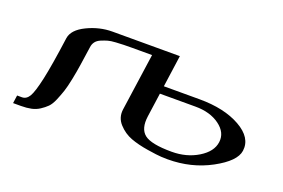

<svg xmlns="http://www.w3.org/2000/svg" viewBox="-73 -724 1397 949"><g transform="rotate(20 625.0 -250.0)"><path d="M606.4 -458H502Q473.6 -458 458.5 -457.5Q443.4 -457 417 -455.6Q390.6 -454.1 375.5 -449.7Q360.4 -445.3 342.8 -438Q325.2 -430.7 315.9 -418.5Q306.6 -406.2 304.7 -389.6Q295.9 -329.1 290.5 -292.5Q285.2 -255.9 276.4 -212.4Q267.6 -168.9 259.3 -144Q251 -119.1 239.3 -91.3Q227.5 -63.5 213.4 -49.3Q199.2 -35.2 179.7 -22.5Q160.2 -9.8 136.7 -4.9Q113.3 0 83 0H42L47.9 -42H73.2Q96.7 -42 111.3 -66.4Q126 -90.8 142.6 -166Q159.2 -241.2 179.7 -391.6Q186.5 -437.5 251 -468.8Q315.4 -500 382.8 -500H737.3L713.9 -333H901.4Q1032.2 -333 1116.2 -285.6Q1200.2 -238.3 1190.4 -167Q1182.6 -110.4 1080.6 -55.2Q978.5 0 854.5 0Q841.8 0 820.8 -1Q799.8 -2 747.1 -10.3Q694.3 -18.6 655.3 -33.2Q616.2 -47.9 586.9 -80.1Q557.6 -112.3 563.5 -156.2ZM690.4 -167Q680.7 -98.6 716.8 -70.3Q752.9 -42 860.4 -42Q938.5 -42 998.5 -78.6Q1058.6 -115.2 1065.4 -167Q1072.3 -218.8 1022.5 -255.4Q972.7 -292 895.5 -292H708Z"/></g></svg>

Font: okolaks
Style: BoldItalic
Weight: 600
Width: 8
Italic angle: -8°
Version: Version 000.6.0